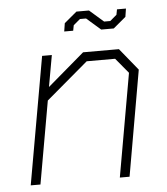

<svg xmlns="http://www.w3.org/2000/svg" viewBox="-49 -702 650 747"><g transform="rotate(-5 275.5 -329.0)"><path d="M129 -498H167L145 -375L289 -498H429L499 -412L427 0H389L460 -403L411 -462H300L136 -323L79 0H41ZM312 -628H288L262 -606L258 -585H223L228 -617L277 -658H326L381 -610H405L431 -632L435 -653H470L465 -621L416 -580H367Z"/></g></svg>

Font: Chakra Petch ExtraLight
Style: Italic
Weight: 275
Italic angle: -10°
Designer: Katatrad Aksorn Co.,Ltd.
Foundry: Cadson Demak Co.,Ltd.
Version: Version 1.000; ttfautohint (v1.6)